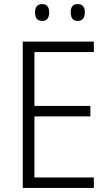

<svg xmlns="http://www.w3.org/2000/svg" viewBox="-20 -917 534 937"><path d="M438 0H91V-714H438V-663H148V-400H421V-349H148V-51H438ZM151 -856Q151 -897 186 -897Q220 -897 220 -856Q220 -815 186 -815Q151 -815 151 -856ZM325 -857Q325 -897 359 -897Q394 -897 394 -857Q394 -815 359 -815Q325 -815 325 -857Z"/></svg>

Font: Noto Sans Lao SemiCondensed Light
Style: Regular
Weight: 300
Width: 4
Designer: Monotype Design Team
Foundry: Monotype Imaging Inc.
Version: Version 2.003; ttfautohint (v1.8.4.7-5d5b)